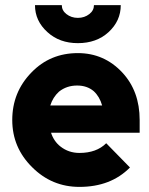

<svg xmlns="http://www.w3.org/2000/svg" viewBox="-20 -720 585 752"><path d="M527 -200V-250Q527 -363 459 -436Q388 -512 285 -512Q176 -512 103 -436Q28 -359 28 -250Q28 -142 106 -65Q183 12 291 12Q414 12 489 -64L396 -159Q358 -121 291 -121Q249 -121 217 -146Q204 -156 194.5 -170Q185 -184 180 -200ZM282 -385Q321 -385 347 -363Q370 -342 380 -307H177Q187 -339 211 -361Q241 -385 282 -385ZM117 -700Q117 -638 166 -594Q213 -551 285 -551Q358 -551 405 -594Q453 -638 453 -700H348Q348 -679 330 -665Q311 -650 285 -650Q259 -650 240 -665Q222 -679 222 -700Z"/></svg>

Font: Unageo
Style: Bold
Weight: 700
Designer: Richard Sepsi
Foundry: Richard Sepsi
Version: Version 2.000